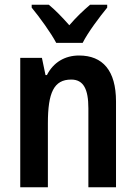

<svg xmlns="http://www.w3.org/2000/svg" viewBox="-20 -786 570 806"><path d="M216 -606H327C349 -650 398 -715 430 -754V-766H358C328 -740 303 -717 271 -680C241 -714 211 -745 185 -766H113V-754C146 -714 194 -648 216 -606ZM312 -553C252 -553 204 -524 177 -471H171L156 -543H65V0H181V-268C181 -397 206 -452 279 -452C331 -452 351 -411 351 -331V0H467V-360C467 -490 411 -553 312 -553Z"/></svg>

Font: Noto Sans Lao Condensed SemiBold
Style: Regular
Weight: 600
Width: 3
Designer: Monotype Design Team
Foundry: Monotype Imaging Inc.
Version: Version 2.003